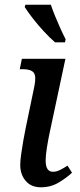

<svg xmlns="http://www.w3.org/2000/svg" viewBox="-20 -786 339 816"><path d="M154 10Q112 10 89 -17.5Q66 -45 66 -85Q66 -103 70 -131Q74 -159 79 -188Q84 -217 89 -241L126 -419Q135 -463 123 -477.5Q111 -492 77 -492H64L73 -536H258L190 -217Q185 -194 179.5 -159.5Q174 -125 174 -104Q174 -56 205 -56Q220 -56 235 -63.5Q250 -71 267 -82L286 -52Q264 -31 230 -10.5Q196 10 154 10ZM214 -606Q191 -626 166.5 -652.5Q142 -679 120.5 -706.5Q99 -734 85 -756L88 -766H196Q203 -745 214 -718Q225 -691 237 -664.5Q249 -638 259 -619L256 -606Z"/></svg>

Font: Noto Serif SemiCondensed Medium
Style: Italic
Weight: 500
Width: 4
Italic angle: -12°
Designer: Monotype Design Team
Foundry: Monotype Imaging Inc.
Version: Version 2.013